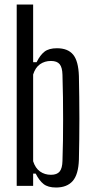

<svg xmlns="http://www.w3.org/2000/svg" viewBox="-20 -820 414 847"><path d="M227.2 7.2Q191.7 7.2 172.3 -8.1Q152.9 -23.4 137.4 -54.3H126.2V0H53.7V-800H126.2V-545.7H141.5Q156.9 -577 176.3 -592.1Q195.8 -607.2 231.2 -607.2Q279.4 -607.2 302.7 -578.9Q325.9 -550.7 328.1 -484.7Q329.1 -439 329.6 -391.3Q330.2 -343.6 330.2 -296Q330.2 -248.5 329.6 -202.8Q329.1 -157.1 328.1 -115.7Q325.9 -50.2 300.7 -21.5Q275.4 7.2 227.2 7.2ZM204.8 -48.9Q231.5 -48.9 243.2 -63.4Q254.9 -77.9 255.6 -110.2Q257.2 -153.6 257.8 -199.6Q258.4 -245.6 258.4 -293.3Q258.4 -341.1 257.8 -390.4Q257.2 -439.8 255.6 -489.8Q254.9 -522.5 243.2 -536.8Q231.5 -551.1 204.8 -551.1Q177.2 -551.1 156.6 -536.7Q136 -522.4 126.2 -491.4V-108.6Q136 -78 156.6 -63.5Q177.2 -48.9 204.8 -48.9Z"/></svg>

Font: Big Shoulders Thin
Style: Regular
Weight: 100
Designer: Patric King
Foundry: XO Type Co
Version: Version 2.002